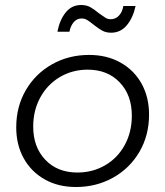

<svg xmlns="http://www.w3.org/2000/svg" viewBox="-20 -747 661 769"><path d="M425 -616Q405 -616 390 -624Q375 -632 355 -648Q339 -661 329 -667Q319 -673 307 -673Q288 -673 275.5 -658.5Q263 -644 258 -620H210Q219 -667 243 -697Q267 -727 305 -727Q326 -727 341.5 -718.5Q357 -710 376 -694Q394 -681 403 -675.5Q412 -670 423 -670Q443 -670 456.5 -684.5Q470 -699 474 -723H523Q513 -676 488 -646Q463 -616 425 -616ZM577 -288Q577 -205 538.5 -139Q500 -73 433 -35.5Q366 2 284 2Q213 2 159 -28.5Q105 -59 75 -113Q45 -167 45 -237Q45 -320 83.5 -386Q122 -452 188.5 -489.5Q255 -527 337 -527Q408 -527 462.5 -496.5Q517 -466 547 -412Q577 -358 577 -288ZM113 -240Q113 -158 161.5 -107Q210 -56 290 -56Q351 -56 401 -85Q451 -114 479.5 -166Q508 -218 508 -284Q508 -366 459.5 -417Q411 -468 331 -468Q270 -468 220 -438.5Q170 -409 141.5 -357Q113 -305 113 -240Z"/></svg>

Font: TypoPRO Montserrat Alternates
Style: Italic
Weight: 300
Italic angle: -11.3°
Designer: Julieta Ulanovsky
Foundry: Julieta Ulanovsky
Version: Version 6.001